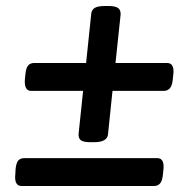

<svg xmlns="http://www.w3.org/2000/svg" viewBox="-20 -620 640 640"><path d="M282 -146Q258 -146 249.5 -152.5Q241 -159 242 -174L257 -317H84Q60 -317 63 -356L65 -375Q67 -394 74 -402Q81 -410 94 -410H267L284 -573Q285 -587 295.5 -593.5Q306 -600 330 -600H341Q365 -600 374 -593Q383 -586 382 -571L365 -410H537Q561 -410 558 -375L556 -356Q554 -334 546 -325.5Q538 -317 526 -317H355L340 -172Q337 -146 294 -146ZM52 0Q27 0 31 -39L32 -57Q34 -77 41 -85Q48 -93 62 -93H504Q528 -93 525 -57L523 -38Q521 -17 513.5 -8.5Q506 0 494 0Z"/></svg>

Font: Asap Expanded Expanded SemiBold
Style: Italic
Weight: 600
Width: 7
Italic angle: -6°
Designer: Pablo Cosgaya
Foundry: Omnibus-Type
Version: Version 3.001; ttfautohint (v1.8.4.7-5d5b)